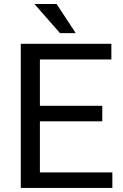

<svg xmlns="http://www.w3.org/2000/svg" viewBox="-20 -927 608 947"><path d="M534.2 -76.7V0H82.5V-710.9H529.3V-633.8H176.8V-405.3H484.4V-328.6H176.8V-76.7ZM259.3 -907.2 353.5 -763.7H275.9L149.9 -907.2Z"/></svg>

Font: Vazirmatn RD UI FD
Style: Regular
Weight: 400
Designer: Saber Rastikerdar
Foundry: Saber Rastikerdar
Version: Version 33.003